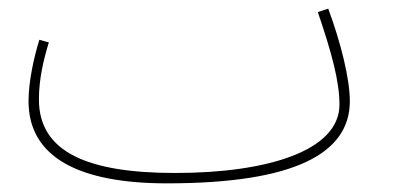

<svg xmlns="http://www.w3.org/2000/svg" viewBox="-20 -403 909 444"><path d="M366 21C663 21 789 -49 789 -169C789 -221 768 -305 739 -383L715 -375C748 -278 765 -214 765 -161C765 -55 600 -3 385 -3C183 -3 70 -51 70 -173C70 -221 81 -266 93 -305L71 -311C58 -269 46 -214 46 -169C46 -39 163 21 366 21Z"/></svg>

Font: Noto Sans Arabic SemCond Thin
Style: Regular
Weight: 100
Width: 4
Designer: Monotype Design Team, Nadine Chahine, Nizar Qandah and Khaled Hosny
Foundry: Monotype Imaging Inc.
Version: Version 2.012